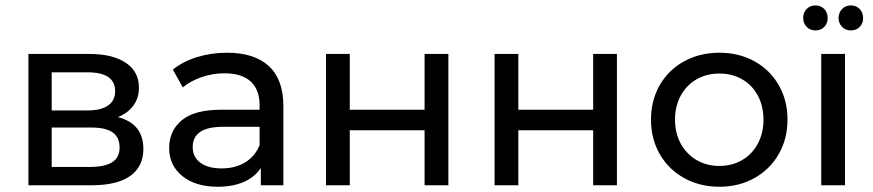

<svg xmlns="http://www.w3.org/2000/svg" viewBox="-20 -688 3242 713"><path d="M512.4 -134.3C512.4 -197.5 480.9 -237.1 417.7 -253C442.2 -262.8 461.4 -277.1 475.2 -295.8C489 -314.5 495.9 -336.7 495.9 -362.5C495.9 -402.3 479.6 -433.2 447.1 -454.9C414.6 -476.7 369.5 -487.6 311.9 -487.6H85.6V0H320.2C383.9 0 431.9 -11.7 464.1 -35C496.3 -58.3 512.4 -91.4 512.4 -134.3ZM172 -277.8V-419.5H304.5C373.2 -419.5 407.6 -396.2 407.6 -349.6C407.6 -326.3 398.8 -308.5 381.3 -296.2C363.9 -284 338.3 -277.8 304.5 -277.8ZM396.5 -85.6C378.1 -73.9 350.5 -68.1 313.7 -68.1H172V-214.4H319.2C355.4 -214.4 382 -208.2 398.8 -196C415.7 -183.7 424.1 -165 424.1 -139.8C424.1 -115.3 414.9 -97.2 396.5 -85.6Z M978.5 -442.5C942.6 -475.6 890.9 -492.2 823.4 -492.2C784.2 -492.2 747.1 -486.8 712.1 -476.1C677.2 -465.4 647.1 -449.9 622 -429.6L658.8 -363.4C677.8 -379.3 701.1 -392.1 728.7 -401.6C756.3 -411.1 784.5 -415.8 813.3 -415.8C856.3 -415.8 888.8 -405.7 910.8 -385.5C932.9 -365.2 944 -336.1 944 -298.1V-280.6H804.1C736 -280.6 686.4 -267.6 655.1 -241.5C623.8 -215.4 608.2 -180.9 608.2 -138C608.2 -95.1 624.6 -60.4 657.4 -34C690.2 -7.7 733.9 5.5 788.5 5.5C825.9 5.5 858.2 -0.5 885.5 -12.4C912.8 -24.4 933.8 -41.7 948.6 -64.4V0H1032.3V-294.4C1032.3 -360 1014.3 -409.4 978.5 -442.5ZM890.6 -85.1C866.1 -70.1 836.9 -62.6 803.2 -62.6C769.5 -62.6 743.1 -69.6 724.1 -83.7C705.1 -97.8 695.6 -117.1 695.6 -141.7C695.6 -192 733 -217.1 807.8 -217.1H944V-149C932.9 -121.4 915.1 -100.1 890.6 -85.1Z M1190.6 -487.6V0H1278.9V-204.2H1556.7V0H1645V-487.6H1556.7V-280.6H1278.9V-487.6Z M1816.6 -487.6V0H1904.9V-204.2H2182.7V0H2271V-487.6H2182.7V-280.6H1904.9V-487.6Z M2520.8 -26.7C2559.4 -5.2 2602.9 5.5 2651.4 5.5C2699.9 5.5 2743.2 -5.2 2781.6 -26.7C2819.9 -48.1 2850 -77.7 2871.7 -115.5C2893.5 -153.2 2904.4 -196 2904.4 -243.8C2904.4 -291.6 2893.5 -334.4 2871.7 -372.1C2850 -409.9 2819.9 -439.3 2781.6 -460.5C2743.2 -481.6 2699.9 -492.2 2651.4 -492.2C2602.9 -492.2 2559.4 -481.6 2520.8 -460.5C2482.1 -439.3 2451.9 -409.9 2430.1 -372.1C2408.4 -334.4 2397.5 -291.6 2397.5 -243.8C2397.5 -196 2408.4 -153.2 2430.1 -115.5C2451.9 -77.7 2482.1 -48.1 2520.8 -26.7ZM2735.6 -93.4C2710.7 -79 2682.7 -71.8 2651.4 -71.8C2620.1 -71.8 2592.1 -79 2567.2 -93.4C2542.4 -107.8 2522.8 -128 2508.3 -154.1C2493.9 -180.2 2486.7 -210.1 2486.7 -243.8C2486.7 -277.5 2493.9 -307.4 2508.3 -333.5C2522.8 -359.6 2542.4 -379.7 2567.2 -393.8C2592.1 -407.9 2620.1 -414.9 2651.4 -414.9C2682.7 -414.9 2710.7 -407.9 2735.6 -393.8C2760.4 -379.7 2779.9 -359.6 2794 -333.5C2808.1 -307.4 2815.2 -277.5 2815.2 -243.8C2815.2 -210.1 2808.1 -180.2 2794 -154.1C2779.9 -128 2760.4 -107.8 2735.6 -93.4Z M3029.7 -487.6V0H3118V-487.6ZM2975.4 -588.3C2984 -579.4 2995.1 -575 3008.6 -575C3021.4 -575 3032.2 -579.3 3040.8 -587.9C3049.3 -596.5 3053.6 -607.5 3053.6 -621C3053.6 -634.5 3049.3 -645.7 3040.8 -654.6C3032.2 -663.5 3021.4 -667.9 3008.6 -667.9C2995.1 -667.9 2984 -663.5 2975.4 -654.6C2966.9 -645.7 2962.6 -634.5 2962.6 -621C2962.6 -608.1 2966.9 -597.2 2975.4 -588.3ZM3107 -588.3C3115.6 -579.4 3126.3 -575 3139.2 -575C3152.7 -575 3163.7 -579.3 3172.3 -587.9C3180.9 -596.5 3185.2 -607.5 3185.2 -621C3185.2 -634.5 3180.9 -645.7 3172.3 -654.6C3163.7 -663.5 3152.7 -667.9 3139.2 -667.9C3126.3 -667.9 3115.6 -663.5 3107 -654.6C3098.4 -645.7 3094.1 -634.5 3094.1 -621C3094.1 -608.1 3098.4 -597.2 3107 -588.3Z"/></svg>

Font: Montserrat Ace
Style: Regular
Weight: 500
Designer: Julieta Ulanovsky
Foundry: Julieta Ulanovsky
Version: Version 1